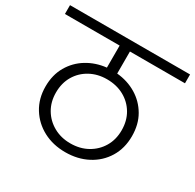

<svg xmlns="http://www.w3.org/2000/svg" viewBox="-179 -905 1035 1018"><g transform="rotate(30 338.5 -396.0)"><path d="M338 -52Q263 -52 203.5 -83.5Q144 -115 109 -171.5Q74 -228 74 -302Q74 -373 105 -426.5Q136 -480 188.5 -512Q241 -544 306 -551V-686H-29V-740H706V-686H369V-551Q435 -545 488 -513Q541 -481 572 -427.5Q603 -374 603 -302Q603 -228 568.5 -171.5Q534 -115 474 -83.5Q414 -52 338 -52ZM338 -106Q397 -106 442.5 -131.5Q488 -157 514 -201Q540 -245 540 -302Q540 -360 514 -404Q488 -448 442.5 -473Q397 -498 338 -498Q281 -498 235.5 -473Q190 -448 164 -404Q138 -360 138 -302Q138 -245 164 -201Q190 -157 235.5 -131.5Q281 -106 338 -106Z"/></g></svg>

Font: Poppins Light
Style: Regular
Weight: 300
Designer: Ninad Kale (Devanagari), Jonny Pinhorn (Latin)
Version: Version 5.002